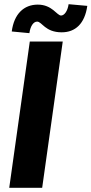

<svg xmlns="http://www.w3.org/2000/svg" viewBox="-20 -895 436 915"><path d="M24 0H181L279 -697H122ZM36 -745 120 -737C125 -772 140 -792 157 -792C180 -792 195 -741 274 -741C339 -741 384 -782 396 -867L307 -875C302 -841 286 -821 271 -821C251 -821 229 -873 160 -873C94 -873 47 -829 36 -745Z"/></svg>

Font: HK Grotesk Black
Style: Italic
Weight: 900
Italic angle: -16°
Designer: Alfredo Marco Pradil
Foundry: Hanken Design Co.
Version: Version 3.001;FEAKit 1.0